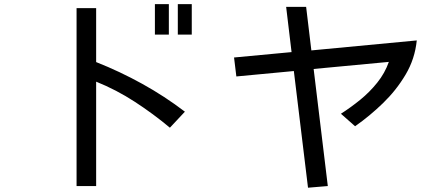

<svg xmlns="http://www.w3.org/2000/svg" viewBox="-20 -834 2040 900"><path d="M706.1 -671.9V-814.5H771.5V-671.9ZM813.5 -671.9V-814.5H878.9V-671.9ZM338.9 38.1V-795.9H430.7V-543Q542 -499 647 -440.9Q752 -382.8 846.7 -310.5L776.4 -235.4Q698.2 -300.8 611.8 -356.9Q525.4 -413.1 430.7 -451.2V38.1Z M1423.8 45.9 1357.4 -501 1087.9 -475.6 1077.1 -564.5 1346.7 -589.8 1321.3 -801.8H1415L1439.5 -597.7L1933.6 -644.5Q1924.8 -557.6 1881.3 -484.4Q1837.9 -411.1 1775.4 -350.6Q1712.9 -290 1644.5 -242.2L1578.1 -300.8Q1624 -330.1 1668.5 -366.2Q1712.9 -402.3 1748.5 -446.8Q1784.2 -491.2 1802.7 -543.9L1450.2 -510.7L1516.6 38.1Z"/></svg>

Font: Kosugi
Style: Regular
Weight: 400
Version: Version 4.002